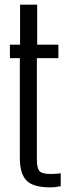

<svg xmlns="http://www.w3.org/2000/svg" viewBox="-20 -790 286 817"><path d="M193.6 7.2Q120.4 7.2 92.4 -22.2Q64.4 -51.5 64.4 -118.7V-542.6H22.2V-600H65.4V-770H138.2V-600H228.4V-542.6H136.9V-111.7Q136.9 -76.3 147.1 -63Q157.3 -49.7 194.8 -49.7Q208.7 -49.7 217.7 -50.4Q226.8 -51.1 238.4 -52.7V2.2Q228.7 4.4 217.1 5.8Q205.5 7.2 193.6 7.2Z"/></svg>

Font: Big Shoulders Display SC Thin
Style: Regular
Weight: 100
Designer: Patric King
Foundry: XO Type Co
Version: Version 2.002